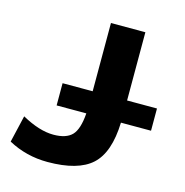

<svg xmlns="http://www.w3.org/2000/svg" viewBox="-108 -832 911 943"><g transform="rotate(15 347.0 -360.0)"><path d="M188 -270V-383H341V-730H516V-383H668V-270H515Q510 -117 440.5 -53.5Q371 10 216 10Q108 10 16 -40L48 -177Q138 -127 209 -127Q274 -127 303.5 -157.5Q333 -188 339 -270Z"/></g></svg>

Font: M PLUS 1p ExtraBold
Style: Regular
Weight: 800
Version: Version 1.062